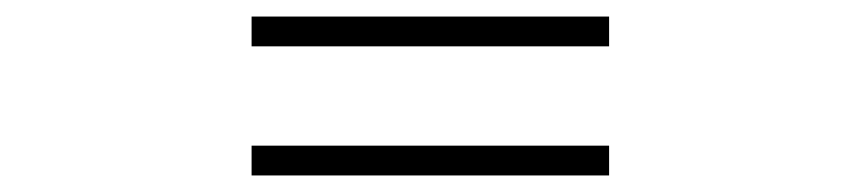

<svg xmlns="http://www.w3.org/2000/svg" viewBox="-20 -496 1040 232"><path d="M284 -476V-440H716V-476ZM284 -320V-284H716V-320Z"/></svg>

Font: Noto Sans Mono CJK SC
Style: Regular
Weight: 400
Designer: Ryoko NISHIZUKA 西塚涼子 (kana, bopomofo & ideographs); Paul D. Hunt (Latin, Greek & Cyrillic); Sandoll Communications 산돌커뮤니
Foundry: Adobe
Version: Version 2.004;hotconv 1.0.118;makeotfexe 2.5.65603